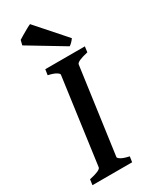

<svg xmlns="http://www.w3.org/2000/svg" viewBox="-202 -827 698 876"><g transform="rotate(-30 146.5 -389.5)"><path d="M293 -565.9 289.1 -536.6Q230 -523.4 227.5 -508.8L165 -56.2Q164.6 -50.8 177.5 -43Q190.4 -35.2 219.7 -28.8L215.3 0H6.3L10.3 -28.8Q69.8 -41.5 71.8 -56.2L133.8 -508.8Q134.3 -514.2 121.6 -522.2Q108.9 -530.3 80.1 -536.6L84.5 -565.9ZM260.3 -627.9Q247.6 -609.9 233.4 -600.6L47.9 -712.4L54.2 -737.8Q60.1 -741.7 75 -750.5Q89.8 -759.3 104.7 -767.6Q119.6 -775.9 127 -778.8Z"/></g></svg>

Font: Dai Banna SIL Medium
Style: Italic
Weight: 500
Italic angle: -11°
Designer: Victor Gaultney
Foundry: SIL International
Version: Version 4.000